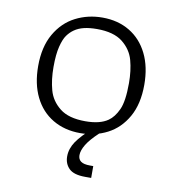

<svg xmlns="http://www.w3.org/2000/svg" viewBox="-80 -584 781 855"><g transform="rotate(10 310.0 -156.0)"><path d="M70 -250Q70 -337 104 -396Q138 -455 193.8 -483.5Q249.5 -512 315.5 -512Q385.5 -512 438.5 -480.2Q491.5 -448.5 520.8 -389.2Q550 -330 550 -249Q550 -162.5 516.8 -103.8Q483.5 -45 428.2 -16.5Q373 12 306 12Q235 12 181.5 -19.8Q128 -51.5 99 -110.5Q70 -169.5 70 -250ZM421 -69Q446.5 -86.5 464 -124.5Q481.5 -162.5 481.5 -244.5Q481.5 -301.5 468.8 -347.8Q456 -394 415.8 -425.8Q375.5 -457.5 300 -457.5Q266.5 -457.5 241.5 -451.5Q216.5 -445.5 198 -432.5Q181.5 -421 168.8 -403.5Q156 -386 147 -350.5Q138 -315 138 -257.5Q138 -200 150.8 -153.8Q163.5 -107.5 203.5 -75.8Q243.5 -44 319 -44Q352 -44 377.5 -50.2Q403 -56.5 421 -69ZM320 109Q320 127.5 332.8 137Q345.5 146.5 374.5 146.5H389V200H362Q310 200 288.5 178.5Q267 157 267 124Q267 89 289.2 56.2Q311.5 23.5 360 -18.5L389 0Q352.5 34 336.2 61Q320 88 320 109Z"/></g></svg>

Font: Monaspace Argon Var
Style: Regular
Weight: 400
Designer: Riley Cran and the Lettermatic Team
Version: Version 1.000 (Monaspace Argon Var)